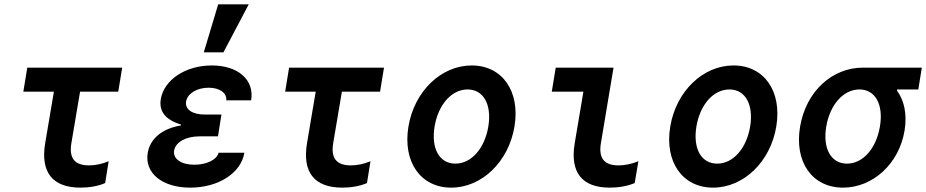

<svg xmlns="http://www.w3.org/2000/svg" viewBox="-20 -850 4245 880"><path d="M307 -193 347 -430H522L540 -540H105L87 -430H227L187 -193C165 -60 221 10 349 10C390 10 430 3 462 -11L478 -111C447 -98 416 -92 388 -92C322 -92 296 -125 307 -193Z M1017 -390H1131C1147 -484 1071 -550 951 -550C830 -550 732 -484 717 -396C708 -340 737 -301 810 -279L809 -275C724 -261 668 -215 657 -149C642 -57 723 10 852 10C981 10 1085 -57 1100 -150H982C974 -118 927 -95 871 -95C810 -95 772 -122 778 -160C785 -199 832 -225 894 -225H979L995 -325H918C861 -325 827 -349 833 -385C839 -421 882 -448 936 -448C986 -448 1021 -424 1017 -390ZM1120 -830H980L914 -610H1004Z M1507 -193 1547 -430H1722L1740 -540H1305L1287 -430H1427L1387 -193C1365 -60 1421 10 1549 10C1590 10 1630 3 1662 -11L1678 -111C1647 -98 1616 -92 1588 -92C1522 -92 1496 -125 1507 -193Z M2048 10C2188 10 2311 -108 2338 -270C2365 -432 2282 -550 2142 -550C2002 -550 1879 -432 1852 -270C1825 -108 1908 10 2048 10ZM2067 -100C1994 -100 1955 -169 1972 -271C1989 -371 2050 -440 2123 -440C2196 -440 2235 -371 2218 -269C2201 -169 2140 -100 2067 -100Z M2792 -540H2527L2509 -430H2654L2614 -193C2592 -60 2647 10 2775 10C2816 10 2856 3 2889 -11L2906 -111C2874 -98 2843 -92 2815 -92C2749 -92 2723 -125 2734 -193Z M3248 10C3388 10 3511 -108 3538 -270C3565 -432 3482 -550 3342 -550C3202 -550 3079 -432 3052 -270C3025 -108 3108 10 3248 10ZM3267 -100C3194 -100 3155 -169 3172 -271C3189 -371 3250 -440 3323 -440C3396 -440 3435 -371 3418 -269C3401 -169 3340 -100 3267 -100Z M3862 -100C3789 -100 3750 -169 3767 -270C3784 -371 3846 -440 3919 -440C3992 -440 4030 -371 4013 -270C3996 -169 3935 -100 3862 -100ZM3844 10C3980 10 4101 -99 4126 -252C4138 -325 4125 -389 4091 -435L4092 -440H4189L4205 -540H3935C3795 -540 3674 -432 3647 -269C3620 -108 3702 10 3844 10Z"/></svg>

Font: CommitMono
Style: Bold Italic
Weight: 700
Monospace: yes
Designer: Eigil Nikolajsen
Foundry: Eigil Nikolajsen
Version: Version 1.143